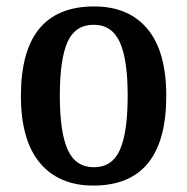

<svg xmlns="http://www.w3.org/2000/svg" viewBox="-20 -567 583 597"><path d="M45 -269Q45 -547 273 -547Q380 -547 438.5 -477Q497 -407 497 -269Q497 10 270 10Q163 10 104 -60.5Q45 -131 45 -269ZM377 -269Q377 -382 352.5 -436Q328 -490 271 -490Q214 -490 190 -436.5Q166 -383 166 -269Q166 -156 190.5 -101.5Q215 -47 272 -47Q329 -47 353 -101.5Q377 -156 377 -269Z"/></svg>

Font: Noto Serif NarrowSemiBold
Style: Regular
Weight: 600
Width: 4
Designer: Monotype Design Team
Foundry: Monotype Imaging Inc.
Version: Version 1.001